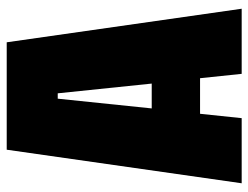

<svg xmlns="http://www.w3.org/2000/svg" viewBox="-104 -636 740 572"><g transform="rotate(-90 266.0 -350.0)"><path d="M6 0 106 -700H426L526 0H332L319 -124H213L200 0ZM229 -268H303L274 -548H258Z"/></g></svg>

Font: Tektur Condensed ExtraBold
Style: Regular
Weight: 800
Width: 3
Designer: Adam Jagosz
Foundry: Adam Jagosz
Version: Version 1.005;gftools[0.9.30]